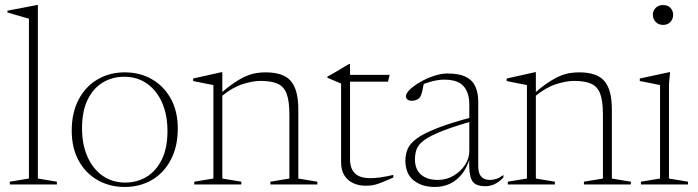

<svg xmlns="http://www.w3.org/2000/svg" viewBox="-20 -733 2773 763"><path d="M130.5 -23.5 206 -11V0H19V-11L95 -23.5V-658.5Q88.5 -660.5 75.8 -664.2Q63 -668 46 -672.8Q29 -677.5 9.5 -683.5V-690.5L126.5 -713H130.5V-657.5Z M477.5 -7.5Q525 -7.5 562.8 -30.5Q600.5 -53.5 623 -99Q645.5 -144.5 645.5 -212Q645.5 -277 623.8 -325.8Q602 -374.5 563.5 -401.2Q525 -428 473.5 -428Q426.5 -428 388.5 -405.2Q350.5 -382.5 328.2 -336.8Q306 -291 306 -223.5Q306 -158.5 327.8 -109.8Q349.5 -61 388.2 -34.2Q427 -7.5 477.5 -7.5ZM475.5 10Q416 10 368 -17.2Q320 -44.5 292.5 -94.8Q265 -145 265 -213.5Q265 -285 292.2 -337Q319.5 -389 367.2 -417.2Q415 -445.5 476 -445.5Q536 -445.5 583.5 -418.2Q631 -391 658.8 -341Q686.5 -291 686.5 -222.5Q686.5 -151 659.2 -98.8Q632 -46.5 584.2 -18.2Q536.5 10 475.5 10Z M863.5 -363.5V-23.5L939 -11V0H752V-11L828 -23.5V-395Q820 -396.5 800.8 -400.2Q781.5 -404 747.5 -411V-421L859.5 -446H863.5ZM1054.5 -11 1130 -23.5V-277.5Q1130 -329.5 1119.8 -358.8Q1109.5 -388 1084.2 -399.8Q1059 -411.5 1015 -411.5Q985 -411.5 944.5 -398.8Q904 -386 860.5 -350.5L848.5 -355Q883 -385 909.5 -403Q936 -421 957.5 -430.2Q979 -439.5 997.8 -442.5Q1016.5 -445.5 1035.5 -445.5Q1106.5 -445.5 1136 -410.8Q1165.5 -376 1165.5 -298V-23.5L1241 -11V0H1054.5Z M1371 -101Q1371 -63.5 1390.2 -44.2Q1409.5 -25 1452.5 -25Q1471 -25 1493.2 -28.2Q1515.5 -31.5 1543 -38V-27.5Q1509 -12.5 1490.5 -5.5Q1472 1.5 1459.8 3.2Q1447.5 5 1431.5 5Q1406.5 5 1384.5 -4.8Q1362.5 -14.5 1349 -35.2Q1335.5 -56 1335.5 -88.5V-401L1281 -424V-428.5Q1290 -433.5 1299 -438.5Q1308 -443.5 1316.8 -448.8Q1325.5 -454 1333.8 -459Q1342 -464 1350.2 -468.8Q1358.5 -473.5 1367 -478.5H1371V-419.5ZM1346 -408.5V-435.5H1528.5L1522 -408.5Z M1864 -269.5V-253.5Q1784.5 -231 1737.2 -212.2Q1690 -193.5 1666.5 -176.5Q1643 -159.5 1636 -140.8Q1629 -122 1629 -99.5Q1629 -60 1653.2 -39Q1677.5 -18 1720 -18Q1754 -18 1782.5 -34.8Q1811 -51.5 1828 -77.8Q1845 -104 1845 -132V-318.5Q1845 -364.5 1822.2 -390.5Q1799.5 -416.5 1744.5 -416.5Q1723 -416.5 1696.8 -409.8Q1670.5 -403 1634 -387L1664.5 -402.5Q1661.5 -387 1659 -375.2Q1656.5 -363.5 1653.5 -355.5Q1650.5 -347.5 1646 -343Q1641 -338 1632.8 -335.2Q1624.5 -332.5 1616 -332.5Q1605 -332.5 1599 -337.8Q1593 -343 1593 -350Q1593 -362 1609.2 -377.5Q1625.5 -393 1650.8 -407.5Q1676 -422 1704.8 -431.5Q1733.5 -441 1758.5 -441Q1805 -441 1831.5 -427.5Q1858 -414 1869.2 -388.8Q1880.5 -363.5 1880.5 -329V-75Q1880.5 -54 1886 -41.5Q1891.5 -29 1902.2 -23.5Q1913 -18 1927 -18Q1940 -18 1952.2 -22Q1964.5 -26 1980.5 -37.5V-27.5Q1963 -9.5 1945.5 -1.2Q1928 7 1909 7Q1883.5 7 1868.8 -1.8Q1854 -10.5 1848.5 -35Q1843 -59.5 1845 -106.5L1848 -107Q1836 -66.5 1815.2 -40.8Q1794.5 -15 1767.5 -2.5Q1740.5 10 1708 10Q1656.5 10 1623.8 -16.2Q1591 -42.5 1591 -95Q1591 -119.5 1600 -141Q1609 -162.5 1636.5 -182.8Q1664 -203 1718.5 -224.2Q1773 -245.5 1864 -269.5Z M2109.5 -363.5V-23.5L2185 -11V0H1998V-11L2074 -23.5V-395Q2066 -396.5 2046.8 -400.2Q2027.5 -404 1993.5 -411V-421L2105.5 -446H2109.5ZM2300.5 -11 2376 -23.5V-277.5Q2376 -329.5 2365.8 -358.8Q2355.5 -388 2330.2 -399.8Q2305 -411.5 2261 -411.5Q2231 -411.5 2190.5 -398.8Q2150 -386 2106.5 -350.5L2094.5 -355Q2129 -385 2155.5 -403Q2182 -421 2203.5 -430.2Q2225 -439.5 2243.8 -442.5Q2262.5 -445.5 2281.5 -445.5Q2352.5 -445.5 2382 -410.8Q2411.5 -376 2411.5 -298V-23.5L2487 -11V0H2300.5Z M2615 -634Q2597 -634 2585.8 -645.8Q2574.5 -657.5 2574.5 -674.5Q2574.5 -690.5 2585.8 -701.8Q2597 -713 2615 -713Q2633.5 -713 2644.2 -701.8Q2655 -690.5 2655 -674.5Q2655 -657.5 2644.2 -645.8Q2633.5 -634 2615 -634ZM2643 -446 2638.5 -400V-23.5L2714 -11V0H2527V-11L2603 -23.5V-395Q2597.5 -396 2584.2 -398.8Q2571 -401.5 2554.5 -404.8Q2538 -408 2522.5 -411V-421L2639 -446Z"/></svg>

Font: Newsreader 24pt ExtraLight
Style: Regular
Weight: 250
Designer: Hugues Gentile
Foundry: Production Type
Version: Version 1.003